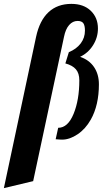

<svg xmlns="http://www.w3.org/2000/svg" viewBox="-105 -720 575 990"><path d="M333 -562Q333 -589 324.5 -600.5Q316 -612 295 -612Q270 -612 251.5 -591Q233 -570 225 -530L66 214L-85 250L81 -530Q99 -614 145 -657Q191 -700 263 -700Q326 -700 363 -664.5Q400 -629 400 -573Q400 -527 375 -487Q350 -447 308 -427Q355 -411 380 -374Q405 -337 405 -285Q405 -232 394.5 -186Q384 -140 363 -103Q336 -55 295 -27.5Q254 0 215 0Q209 0 202.5 -0.5Q196 -1 182 -2L195 -61Q245 -61 274.5 -133Q304 -205 304 -306Q304 -342 286.5 -362.5Q269 -383 232 -393L250 -451Q289 -467 311 -496Q333 -525 333 -562Z"/></svg>

Font: Galada
Style: Regular
Weight: 400
Designer: Latin by Pablo Impallari, Bengali by Jeremie Hornus, Yoann Minet, and Juan Bruce
Foundry: black foundry
Version: Version 1.261;PS 1.261;hotconv 1.0.86;makeotf.lib2.5.63406